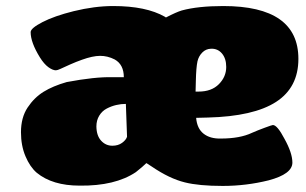

<svg xmlns="http://www.w3.org/2000/svg" viewBox="-20 -609 1018 639"><path d="M402.8 -153.8 398.9 -263.2Q382.8 -263.2 366.9 -259.5Q351.1 -255.9 335.4 -247.8Q319.8 -239.7 310.3 -224.1Q300.8 -208.5 300.8 -188Q301.3 -157.2 316.7 -140.6Q332 -124 354 -124Q373 -124 386.2 -133.5Q399.4 -143.1 402.8 -153.8ZM732.9 -386.2Q732.9 -414.1 718.8 -430.9Q704.6 -447.8 682.1 -446.8Q665 -446.3 653.1 -434.1Q641.1 -421.9 637.2 -404.8Q632.8 -384.3 631.8 -339.8L630.9 -304.2H641.1Q684.1 -304.2 708.5 -328.9Q732.9 -353.5 732.9 -386.2ZM953.1 -67.9Q953.1 -29.8 874 -8.8Q799.3 9.8 721.2 9.8Q642.1 9.8 595.2 -2Q543.9 -14.6 485.8 -54.2L467.8 -65.9H466.8Q455.6 -54.7 432.1 -36.1Q362.8 10.3 245.1 8.8Q154.3 8.8 102.1 -34.2Q79.6 -53.7 64.7 -89.1Q49.8 -124.5 49.8 -168.9Q49.8 -217.8 71.8 -251Q93.8 -284.2 125 -303.5Q156.2 -322.8 202.1 -335.9Q295.9 -353.5 354 -352.1H392.1Q392.1 -394 361.8 -411.1Q337.9 -423.3 313 -423.1Q288.1 -422.9 252.9 -410.2Q233.4 -403.3 213.1 -394.3Q192.9 -385.3 181.9 -380.1Q170.9 -375 166 -375Q155.3 -375 140.9 -385.5Q126.5 -396 112.8 -418Q82 -467.8 82 -502Q82 -515.1 121.3 -535.4Q160.6 -555.7 225.1 -571.8Q294.9 -588.9 356.9 -588.9Q466.3 -588.9 528.8 -553.2L532.2 -550.8Q566.9 -568.8 585 -574.2Q639.2 -588.9 723.1 -588.9Q973.1 -588.9 973.1 -413.1Q973.1 -317.9 898.7 -269.8Q824.2 -221.7 671.9 -217.8L632.8 -216.8Q635.7 -181.2 657.5 -164.1Q679.2 -147 714.8 -147.9Q778.8 -147.9 818.8 -167Q836.4 -174.8 860.8 -183.8Q885.3 -192.9 888.2 -192.9Q902.8 -192.9 926.8 -147Q953.1 -99.6 953.1 -67.9Z"/></svg>

Font: GGS TheRock Black
Style: Regular
Weight: 900
Designer: Rodrigo Fuenzalida (2012); Goodgame Studios (2014)
Foundry: Rodrigo Fuenzalida,2012;  GGS,2014
Version: Version 1.002 | FøM Mod